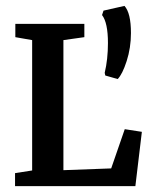

<svg xmlns="http://www.w3.org/2000/svg" viewBox="-20 -631 512 651"><path d="M379 -363 337 -375 335 -384Q346 -430 346 -485Q346 -554 326 -580L331 -595L402 -611Q424 -587 424 -519Q424 -469 409.5 -424Q395 -379 379 -363ZM31 0V-44L89 -53V-495L32 -505V-550H266V-505L195 -495V-54L357 -60L403 -193L461 -184L439 0Z"/></svg>

Font: Aikya SemiBold
Style: Regular
Weight: 600
Designer: Neelakash Kshetrimayum (Latin subset based on Merriweather by Eben Sorkin)
Foundry: Brand New Type
Version: Version 1.00 b005